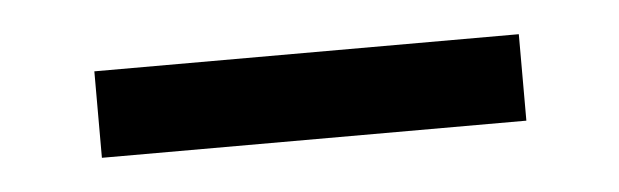

<svg xmlns="http://www.w3.org/2000/svg" viewBox="-24 -76 471 146"><g transform="rotate(-5 212.0 -3.0)"><path d="M50 30V-36H374V30Z"/></g></svg>

Font: Akshar Light Light
Style: Regular
Weight: 300
Version: Version 1.100